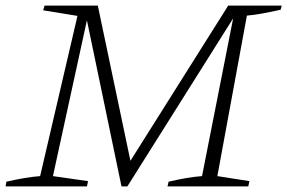

<svg xmlns="http://www.w3.org/2000/svg" viewBox="-20 -669 1031 689"><path d="M0 0 3 -17Q38 -25 67.5 -30Q97 -35 124 -37L258 -612L135 -632L140 -649H331L452 -73L438 -76L799 -649H991L987 -634Q946 -625 918 -620Q890 -615 866 -613L760 -37L875 -19L871 0H581L585 -17Q619 -25 648.5 -30Q678 -35 705 -37L820 -620L826 -618L437 0H416L288 -615H296L170 -37L296 -19L292 0Z"/></svg>

Font: Piazzolla Thin Thin
Style: Italic
Weight: 250
Italic angle: -11.3°
Version: Version 2.005